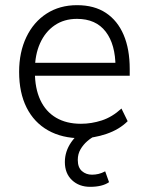

<svg xmlns="http://www.w3.org/2000/svg" viewBox="-20 -527 572 743"><path d="M294 8Q220 8 166 -22.5Q112 -53 83 -110.5Q54 -168 54 -249Q54 -325 82 -383.5Q110 -442 160.5 -474.5Q211 -507 278 -507Q345 -507 390 -477Q435 -447 458.5 -392Q482 -337 482 -260V-234H99V-284H445L427 -267Q427 -355 389 -404.5Q351 -454 278 -454Q228 -454 191.5 -429Q155 -404 135 -359.5Q115 -315 115 -256V-249Q115 -185 136 -140Q157 -95 197 -71.5Q237 -48 293 -48Q334 -48 374 -61Q414 -74 450 -107L474 -58Q442 -26 392.5 -9Q343 8 294 8ZM329 196Q286 196 258.5 170Q231 144 231 100Q231 59 255.5 23.5Q280 -12 322 -35L347 0Q333 6 317.5 19.5Q302 33 291.5 51Q281 69 281 92Q281 121 297 135Q313 149 336 149Q349 149 361.5 146Q374 143 387 136L402 178Q389 187 370.5 191.5Q352 196 329 196Z"/></svg>

Font: Nunitoga
Style: Light
Weight: 300
Designer: Vernon Adams
Foundry: Vernon Adams
Version: Version 1.0